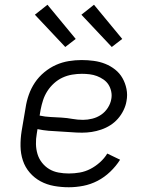

<svg xmlns="http://www.w3.org/2000/svg" viewBox="-20 -781 640 809"><path d="M270 8Q238 8 207.5 2.5Q177 -3 151 -17Q125 -31 105.5 -53.5Q86 -76 76.5 -104.5Q67 -133 66.5 -164.5Q66 -196 71 -228L88 -328Q92 -355 101.5 -382Q111 -409 127 -433Q143 -457 166.5 -476.5Q190 -496 216 -507.5Q242 -519 269.5 -523.5Q297 -528 324 -528Q350 -528 375.5 -524.5Q401 -521 423.5 -512Q446 -503 465 -488Q484 -473 496 -452Q508 -431 513 -406Q518 -381 513 -355Q510 -336 500.5 -316.5Q491 -297 477 -281Q463 -265 445 -253.5Q427 -242 406.5 -235Q386 -228 366 -225Q346 -222 326 -222Q302 -222 279 -224Q256 -226 232 -227Q208 -228 184.5 -230Q161 -232 138 -237L135 -218Q131 -196 131.5 -174Q132 -152 138 -132Q144 -112 157 -95.5Q170 -79 187.5 -68.5Q205 -58 226.5 -54Q248 -50 270 -50Q293 -50 316 -54Q339 -58 360.5 -69Q382 -80 401 -97Q420 -114 432 -134L486 -108Q469 -81 444.5 -57.5Q420 -34 391 -19Q362 -4 331 2Q300 8 270 8ZM330 -276Q349 -276 369 -281Q389 -286 406 -297.5Q423 -309 434.5 -327Q446 -345 449 -364Q452 -380 448.5 -396Q445 -412 437 -424.5Q429 -437 416 -446Q403 -455 388.5 -460.5Q374 -466 358 -468Q342 -470 325 -470Q305 -470 284 -466.5Q263 -463 243.5 -454Q224 -445 207.5 -430Q191 -415 179.5 -397Q168 -379 161.5 -359Q155 -339 151 -318L147 -294Q170 -289 193 -288Q216 -287 239.5 -285.5Q263 -284 285 -280Q307 -276 330 -276ZM451 -583 323 -719 376 -761 495 -617ZM255 -583 127 -719 180 -761 299 -617Z"/></svg>

Font: Iosevka Etoile Light
Style: Italic
Weight: 300
Italic angle: -9°
Designer: Belleve Invis
Foundry: Belleve Invis
Version: Version 22.1.2; ttfautohint (v1.8.4)